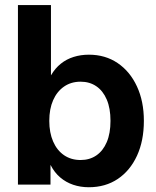

<svg xmlns="http://www.w3.org/2000/svg" viewBox="-20 -748 632 778"><path d="M339.8 10.7Q306.2 10.7 276.6 0.7Q247.1 -9.3 223.9 -29.1Q200.7 -48.8 185.1 -79.1H184.6V0H52.7V-727.5H186.5V-443.4H187Q203.6 -471.7 226.6 -490Q249.5 -508.3 278.3 -517.3Q307.1 -526.4 340.3 -526.4Q406.7 -526.4 456.8 -492.4Q506.8 -458.5 534.9 -397.9Q563 -337.4 563 -258.3Q563 -177.7 535.2 -117.2Q507.3 -56.6 457.3 -22.9Q407.2 10.7 339.8 10.7ZM306.6 -99.6Q343.3 -99.6 370.4 -118.2Q397.5 -136.7 412.6 -172.1Q427.7 -207.5 427.7 -258.3Q427.7 -309.1 412.6 -344.5Q397.5 -379.9 370.4 -398.4Q343.3 -417 306.6 -417Q268.1 -417 239.5 -397.2Q210.9 -377.4 195.3 -342Q179.7 -306.6 179.7 -258.3Q179.7 -210.4 195.3 -174.6Q210.9 -138.7 239.5 -119.1Q268.1 -99.6 306.6 -99.6Z"/></svg>

Font: Inter Cardless Display
Style: Bold
Weight: 700
Designer: Rasmus Andersson
Foundry: rsms
Version: Version 4.001;git-9221beed3